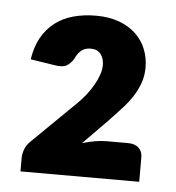

<svg xmlns="http://www.w3.org/2000/svg" viewBox="-37 -862 409 447"><g transform="rotate(5 167.0 -638.0)"><path d="M26.5 -450ZM170.5 -826.5Q201 -826.5 224.5 -817.8Q248 -809 263.8 -794Q279.5 -779 287.5 -759Q295.5 -739 295.5 -716.5Q295.5 -696 289.2 -679Q283 -662 272.8 -646.5Q262.5 -631 249 -616.5Q235.5 -602 221.5 -587L163.5 -528Q178.5 -532.5 193 -535Q207.5 -537.5 220 -537.5H270.5Q286.5 -537.5 295.2 -529.2Q304 -521 304 -507V-450H26.5V-481.5Q26.5 -490.5 30.2 -501Q34 -511.5 42.5 -520L144.5 -620Q155.5 -630.5 164.8 -642.5Q174 -654.5 181 -666.8Q188 -679 192 -690.8Q196 -702.5 196 -713Q196 -728.5 188.2 -738.8Q180.5 -749 165 -749Q151.5 -749 143 -742.2Q134.5 -735.5 128.5 -722Q121 -710 111.5 -705Q102 -700 82.5 -703.5L27.5 -712Q32 -741.5 44 -763Q56 -784.5 74.5 -798.8Q93 -813 117.5 -819.8Q142 -826.5 170.5 -826.5Z"/></g></svg>

Font: Lato Heavy
Style: Regular
Weight: 800
Designer: Lukasz Dziedzic
Foundry: tyPoland Lukasz Dziedzic
Version: Version 2.007; 2014-02-27